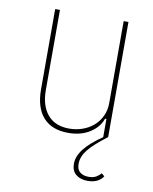

<svg xmlns="http://www.w3.org/2000/svg" viewBox="-81 -567 663 831"><g transform="rotate(10 250.5 -152.0)"><path d="M290 139Q290 106 316.5 72.5Q343 39 395 4V-76H389Q376 -38 337 -13Q298 12 242 12Q170 12 132 -30.5Q94 -73 94 -154V-506H115V-154Q115 -85 148 -46Q181 -7 243 -7Q273 -7 300.5 -16.5Q328 -26 349 -44Q370 -62 382.5 -88Q395 -114 395 -147V-506H416V0Q359 43 334.5 73.5Q310 104 310 136Q310 161 324.5 172.5Q339 184 362 184Q383 184 396 176Q409 168 416 159L429 170Q421 184 403.5 193Q386 202 361 202Q329 202 309.5 186Q290 170 290 139Z"/></g></svg>

Font: IBM Plex Sans Cond Thin
Style: Regular
Weight: 100
Width: 3
Designer: Mike Abbink, Paul van der Laan, Pieter van Rosmalen
Foundry: Bold Monday
Version: Version 1.3